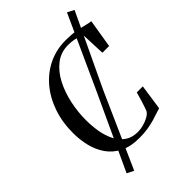

<svg xmlns="http://www.w3.org/2000/svg" viewBox="-291 -971 1203 1203"><g transform="rotate(-45 311.0 -369.0)"><path d="M318 9Q239.5 9 187 -18Q134.5 -45 103.2 -90.2Q72 -135.5 58.5 -191.5Q45 -247.5 45 -305Q44.5 -402 72.8 -483.8Q101 -565.5 152 -625.5Q203 -685.5 272 -718.5Q341 -751.5 422.5 -751.5Q472.5 -751.5 510 -745Q547.5 -738.5 574.8 -731.2Q602 -724 621.5 -722L590.5 -533H531L524.5 -690Q514.5 -697 499.8 -703.8Q485 -710.5 464 -715Q443 -719.5 413 -719.5Q349.5 -719.5 301.8 -683Q254 -646.5 222.2 -585.8Q190.5 -525 174.8 -451.8Q159 -378.5 159.5 -305Q159.5 -253.5 168.2 -203.2Q177 -153 197.5 -112.8Q218 -72.5 252.5 -48.5Q287 -24.5 339 -24.5Q360.5 -24.5 386.5 -31.2Q412.5 -38 435.2 -50.2Q458 -62.5 468 -79.5Q472.5 -91 478 -107Q483.5 -123 488.8 -140.5Q494 -158 499 -174.8Q504 -191.5 507.5 -205H561L536.5 -36Q521.5 -32 501.2 -24.8Q481 -17.5 454.2 -9.8Q427.5 -2 393.8 3.5Q360 9 318 9ZM104 108.5 334 -387.5 553 -869 597.5 -846 370.5 -366.5 149 131Z"/></g></svg>

Font: Merriweather 120pt
Style: Italic
Weight: 400
Italic angle: -7.8°
Version: Version 2.101